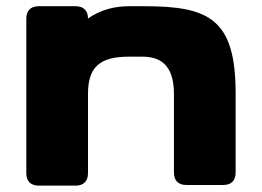

<svg xmlns="http://www.w3.org/2000/svg" viewBox="-20 -582 821 602"><path d="M62.5 -523.4V-39.1C62.5 -13.7 76.2 0 101.6 0H216.8C242.2 0 255.9 -13.7 255.9 -39.1V-287.6C255.9 -372.6 293.9 -404.3 383.8 -404.3H426.8C477.5 -404.3 525.4 -383.3 525.4 -287.6V-41C525.4 -15.6 539.1 -2 564.5 -2H679.7C705.1 -2 718.8 -15.6 718.8 -41V-289.1C718.8 -521.5 636.7 -562.5 433.6 -562.5H383.8C339.4 -562.5 294.4 -551.3 255.9 -523.9C255.9 -548.8 242.2 -562.5 216.8 -562.5H101.6C76.2 -562.5 62.5 -548.8 62.5 -523.4Z"/></svg>

Font: Gyrotrope Black
Style: Regular
Weight: 900
Designer: David Moles
Version: Version 1.003;Glyphs 3.3.1 (3343)